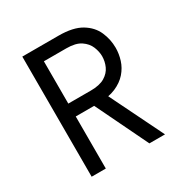

<svg xmlns="http://www.w3.org/2000/svg" viewBox="-161 -834 938 969"><g transform="rotate(-30 308.0 -350.0)"><path d="M98.5 0V-700H310Q394 -700 441.8 -671.2Q489.5 -642.5 509.2 -597.2Q529 -552 529 -503Q529 -468 518 -433Q507 -398 481.8 -369Q456.5 -340 415.2 -322.2Q374 -304.5 313.5 -303.5H181V0ZM435 0 281.5 -317.5 367.5 -323 526 0ZM181 -378.5H312Q364 -378.5 393.8 -396.5Q423.5 -414.5 436 -442.5Q448.5 -470.5 448.5 -500.5Q448.5 -527 436.8 -556Q425 -585 395.5 -605Q366 -625 312 -625H181Z"/></g></svg>

Font: Overpass Mono
Style: Regular
Weight: 400
Designer: Delve Withrington, Dave Bailey
Foundry: Delve Fonts LLC
Version: Version 4.000